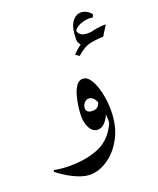

<svg xmlns="http://www.w3.org/2000/svg" viewBox="-154 -602 695 843"><g transform="rotate(-20 193.0 -180.0)"><path d="M303.7 -75.2Q303.7 -1 275.6 51.8Q247.6 104.5 205.8 132.8Q164.1 161.1 123 161.1Q98.1 161.1 70.1 150.1Q42 139.2 16.8 123.5Q-8.3 107.9 -24.9 94.2L-21.5 87.4Q12.2 94.2 48.3 94.2Q134.8 94.2 193.1 67.1Q251.5 40 281.2 -33.2ZM273.9 2.9Q277.8 -14.6 277.8 -40.5Q277.8 -66.4 272.7 -93Q267.6 -119.6 256.6 -137.7Q245.6 -155.8 228 -155.8Q216.3 -155.8 207.3 -144.8Q198.2 -133.8 198.2 -121.6Q198.2 -98.6 227.5 -98.6Q245.6 -98.6 253.7 -108.4Q261.7 -118.2 264.6 -132.8L283.2 -84Q280.3 -70.3 271.7 -53.7Q263.2 -37.1 250.2 -25.1Q237.3 -13.2 221.2 -13.2Q198.2 -13.2 184.8 -37.1Q171.4 -61 171.4 -93.8Q171.4 -106.4 174.1 -131.3Q176.8 -156.2 183.6 -182.6Q190.4 -209 202.4 -227.5Q214.4 -246.1 233.4 -246.1Q254.9 -246.1 270.8 -219.7Q286.6 -193.4 295.2 -154.1Q303.7 -114.7 303.7 -75.2Q299.3 -49.3 291.5 -30.3Q283.7 -11.2 273.9 2.9ZM288.1 -383.8Q266.1 -395 266.1 -418.5Q266.1 -471.7 283.2 -497.1Q300.3 -522.5 325.7 -522.5Q338.9 -522.5 352.3 -515.4Q365.7 -508.3 373.5 -495.6L367.2 -483.4Q360.8 -485.4 351.6 -485.4Q328.6 -485.4 305.2 -475.1Q281.7 -464.8 276.9 -446.8L278.8 -458Q282.2 -425.8 325.2 -425.8Q338.4 -425.8 356 -429.7ZM411.1 -436 381.8 -388.7Q355 -388.7 323 -382.6Q291 -376.5 255.9 -344.7L238.8 -356.9Q272 -391.1 311 -413.6Q350.1 -436 411.1 -436Z"/></g></svg>

Font: Lateef SemiBold
Style: Regular
Weight: 600
Designer: SIL International
Foundry: SIL International
Version: Version 4.200